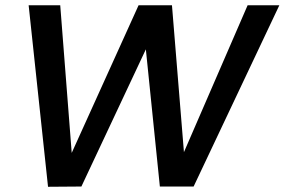

<svg xmlns="http://www.w3.org/2000/svg" viewBox="-20 -715 1091 736"><path d="M164.1 1 89.8 -694.8H210.9L254.9 -128.9L511.2 -694.8H639.2L685.1 -131.8L929.2 -694.8H1050.8L722.2 0H592.8L539.1 -525.9L292 0Z"/></svg>

Font: SVN-Poppins Medium
Style: Italic
Weight: 500
Italic angle: -10°
Designer: Ninad Kale (Devanagari), Jonny Pinhorn (Latin)
Foundry: Indian Type Foundry
Version: Version 3.002 2017